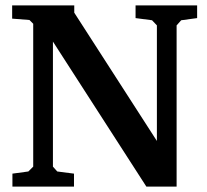

<svg xmlns="http://www.w3.org/2000/svg" viewBox="-20 -691 767 711"><path d="M25 -622V-671H255V-644L561 -169V-597L543 -616L482 -624V-671H710V-624L651 -616L634 -597V0H522L176 -537V-74L192 -56L254 -48V0H26V-48L85 -56L103 -74V-603L89 -617Z"/></svg>

Font: Khartiya
Style: Bold
Weight: 700
Version: Version 1.0.2